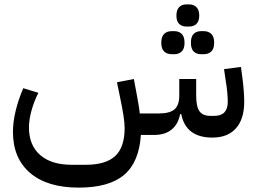

<svg xmlns="http://www.w3.org/2000/svg" viewBox="-20 -615 1175 875"><path d="M948 12Q827 12 806 -95H801Q792 -49 762 -24.5Q732 0 682 0H622Q614 124 545.5 182Q477 240 339 240Q195 240 117 173Q39 106 39 -14Q39 -59 51.5 -110.5Q64 -162 86 -213L155 -192Q135 -153 123.5 -111Q112 -69 112 -34Q112 47 163 91.5Q214 136 307 136H371Q462 136 505 96Q548 56 548 -31Q548 -55 542.5 -90Q537 -125 524 -187L513 -240L590 -255L600 -202Q606 -169 610.5 -143.5Q615 -118 617 -98H705Q753 -98 775 -116.5Q797 -135 797 -180V-255H874V-180Q874 -129 889 -108Q904 -87 939 -87H957Q1018 -87 1018 -151Q1018 -166 1016 -191Q1014 -216 1009 -245L1001 -300L1078 -310L1085 -258Q1089 -227 1091 -199Q1093 -171 1093 -151Q1093 -73 1055.5 -30.5Q1018 12 948 12ZM896 -368Q875 -368 862.5 -380.5Q850 -393 850 -420Q850 -448 862.5 -460.5Q875 -473 896 -473H909Q930 -473 943 -460.5Q956 -448 956 -420Q956 -393 943 -380.5Q930 -368 909 -368ZM762 -368Q741 -368 728 -380.5Q715 -393 715 -420Q715 -448 728 -460.5Q741 -473 762 -473H775Q795 -473 808 -460.5Q821 -448 821 -420Q821 -393 808 -380.5Q795 -368 775 -368ZM829 -494Q809 -494 796.5 -506Q784 -518 784 -544Q784 -570 796.5 -582.5Q809 -595 829 -595H842Q862 -595 875 -582.5Q888 -570 888 -544Q888 -518 875 -506Q862 -494 842 -494Z"/></svg>

Font: IBM Plex Sans Arabic Text
Style: Regular
Weight: 450
Designer: Mike Abbink, Paul van der Laan, Pieter van Rosmalen, Wael Morcos, Khajak Apelian
Foundry: Bold Monday
Version: Version 1.2